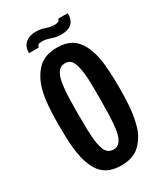

<svg xmlns="http://www.w3.org/2000/svg" viewBox="-206 -923 879 1016"><g transform="rotate(-30 233.5 -415.0)"><path d="M227 5Q177 5 144 -12.5Q111 -30 91.5 -63Q72 -96 61 -141Q54 -171 50.5 -205Q47 -239 46 -277.5Q45 -316 45 -357Q45 -384 46 -410Q47 -436 49 -460.5Q51 -485 54.5 -508.5Q58 -532 64 -554Q82 -621 123.5 -663.5Q165 -706 241 -706Q294 -706 327 -686Q360 -666 379.5 -630Q399 -594 409 -546Q417 -505 419.5 -456Q422 -407 422 -356Q422 -312 420 -270.5Q418 -229 412 -192Q406 -155 396 -123Q376 -65 336 -30Q296 5 227 5ZM233 -89Q251 -89 263.5 -99Q276 -109 284 -128.5Q292 -148 296 -177Q301 -213 302.5 -261Q304 -309 304 -359Q304 -402 303.5 -441.5Q303 -481 300 -510Q294 -562 280.5 -587.5Q267 -613 237 -613Q206 -613 190 -586Q174 -559 169 -508Q167 -492 165.5 -473Q164 -454 164 -433Q164 -412 163.5 -389.5Q163 -367 163 -346Q163 -296 164 -250Q165 -204 170 -171Q174 -144 181.5 -125.5Q189 -107 201.5 -98Q214 -89 233 -89ZM158 -754H99Q99 -785 112 -802.5Q125 -820 144 -827.5Q163 -835 183 -835Q216 -835 242 -825.5Q268 -816 291 -816Q306 -816 314 -820Q322 -824 325 -835H382Q383 -801 370 -783.5Q357 -766 338 -760Q319 -754 298 -754Q266 -754 239.5 -764Q213 -774 189 -774Q174 -774 167.5 -770Q161 -766 158 -754Z"/></g></svg>

Font: Truculenta
Style: Bold
Weight: 700
Designer: Ivan Castro, Eva Sanz & Omnibus-Type Team
Foundry: Omnibus-Type
Version: Version 1.002